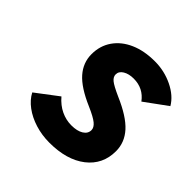

<svg xmlns="http://www.w3.org/2000/svg" viewBox="-147 -644 777 777"><g transform="rotate(45 242.0 -255.5)"><path d="M241.5 12Q199 12 160.2 0Q121.5 -12 92.5 -33.5Q63.5 -55 49 -83L144 -155Q167.5 -127.5 196 -114Q224.5 -100.5 255 -100.5Q288 -100.5 307.2 -112.5Q326.5 -124.5 326.5 -144.5Q326.5 -159.5 310.2 -173Q294 -186.5 251.5 -205Q175 -238 142 -275.8Q109 -313.5 109 -362Q109 -410 134.2 -446.5Q159.5 -483 204.8 -503Q250 -523 311 -523Q365.5 -523 413.5 -499.8Q461.5 -476.5 483.5 -439L387.5 -369Q355 -413 300 -413Q272.5 -413 254.2 -402Q236 -391 236 -373Q236 -359 250 -347.5Q264 -336 306.5 -317Q386.5 -282.5 421.8 -243.5Q457 -204.5 457 -154.5Q457 -78.5 398.8 -33.2Q340.5 12 241.5 12Z"/></g></svg>

Font: Overpass ExtraBold
Style: Italic
Weight: 800
Italic angle: -10°
Designer: Delve Withrington, Dave Bailey, Thomas Jockin
Foundry: Delve Fonts LLC
Version: Version 4.000